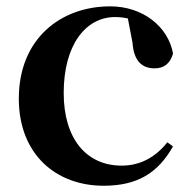

<svg xmlns="http://www.w3.org/2000/svg" viewBox="-20 -572 605 608"><path d="M308.1 16.2C415.1 16.2 480.4 -24.3 527.8 -108.4L509.9 -121.4C472.4 -73.9 423.7 -47.5 365.2 -47.5C254.4 -47.5 181.7 -131.7 181.7 -277.6C181.7 -429.2 251 -518 344.6 -518C380 -518 411.3 -508.7 449.7 -486.3L381.8 -530.1L399.6 -436.8C403.7 -376.1 432.2 -355.6 469.4 -355.6C499.3 -355.6 518.6 -370.4 528 -402.4C512.5 -488.1 432 -551.9 329 -551.9C172.7 -551.9 39.6 -449.7 39.6 -259.7C39.6 -82.8 157.9 16.2 308.1 16.2Z"/></svg>

Font: Source Han Serif TW VF
Style: Regular
Weight: 250
Designer: Ryoko NISHIZUKA 西塚涼子 (kana & ideographs); Frank Grießhammer (Latin, Greek & Cyrillic); Wenlong ZHANG 张文龙 (bopomofo); San
Foundry: Adobe
Version: Version 2.002;hotconv 1.1.0;makeotfexe 2.6.0